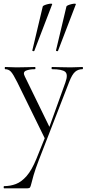

<svg xmlns="http://www.w3.org/2000/svg" viewBox="-20 -751 477 1046"><path d="M178 115 228 -9 229 13 74 -303Q52 -347 39.5 -360.5Q27 -374 8 -374Q6 -374 6 -380Q6 -386 8 -386Q23 -386 39 -385Q55 -384 70 -384Q102 -384 126.5 -385Q151 -386 171 -386Q173 -386 173 -380Q173 -374 171 -374Q140 -374 121.5 -366Q103 -358 115 -335L255 -48L233 -15L336 -301Q352 -345 335.5 -359.5Q319 -374 263 -374Q261 -374 261 -380Q261 -386 263 -386Q287 -386 308.5 -385Q330 -384 364 -384Q385 -384 398 -385Q411 -386 429 -386Q432 -386 432 -380Q432 -374 429 -374Q406 -374 389.5 -360Q373 -346 357 -305L192 120Q172 172 163 203.5Q154 235 150.5 250Q147 265 143.5 270Q140 275 129 275H2Q0 275 0 269Q0 263 2 263Q36 263 66.5 251.5Q97 240 125 208Q153 176 178 115ZM167 -474Q166 -471 160.5 -472.5Q155 -474 156 -476L213 -716Q214 -719 222 -722.5Q230 -726 240.5 -728.5Q251 -731 258.5 -731Q266 -731 264 -727ZM296 -474Q295 -471 289.5 -472.5Q284 -474 285 -476L342 -716Q343 -719 351 -722.5Q359 -726 369.5 -728.5Q380 -731 387.5 -731Q395 -731 393 -727Z"/></svg>

Font: Cormorant Infant Light
Style: Regular
Weight: 300
Designer: Christian Thalmann (Catharsis Fonts)
Foundry: Catharsis Fonts
Version: Version 4.001